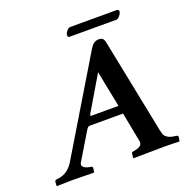

<svg xmlns="http://www.w3.org/2000/svg" viewBox="-136 -897 992 1025"><g transform="rotate(-20 359.5 -385.0)"><path d="M315.9 -288.1H470.2Q465.3 -315.9 429.2 -494.1Q429.2 -494.1 314 -299.8Q307.1 -288.1 315.9 -288.1ZM632.8 -90.8Q636.7 -72.8 640.4 -64Q644 -55.2 657 -46.1Q669.9 -37.1 691.9 -34.2L706.1 -32.2Q715.8 -30.3 715.8 -22.9L711.9 0L710 2Q672.9 0 633.8 0L450.2 2L448.2 0L451.2 -22.9Q452.1 -30.8 458 -32.2L469.2 -34.2Q491.2 -38.1 502.7 -47.1Q514.2 -56.2 511.2 -73.2L479 -241.2H290Q278.8 -241.2 271 -227.1L178.2 -73.2Q169.4 -58.1 180.2 -48.1Q190.9 -38.1 211.9 -34.2L223.1 -32.2Q230 -31.2 230 -22.9L227.1 0L225.1 2Q137.2 0 101.1 0L15.1 2L13.2 0L15.1 -22.9Q16.1 -30.8 24.9 -32.2L39.1 -34.2Q91.8 -42 123.5 -94.7L443.8 -627Q462.9 -657.7 491.2 -658.2Q507.3 -658.2 514.6 -651.1Q522 -644 524.9 -627ZM616.2 -724.1H351.1Q341.3 -724.1 340.8 -735.8Q340.8 -738.8 341.8 -741.2Q343.8 -751 353.3 -761.5Q362.8 -772 372.1 -772H636.2Q648.4 -772 647.9 -759.8Q647.9 -757.8 647 -755.9Q645 -746.1 635 -735.1Q625 -724.1 616.2 -724.1Z"/></g></svg>

Font: Linux Libertine O
Style: Semibold Italic
Weight: 600
Italic angle: -11.5°
Designer: Philipp H. Poll
Foundry: Philipp H. Poll
Version: Version 5.1.2